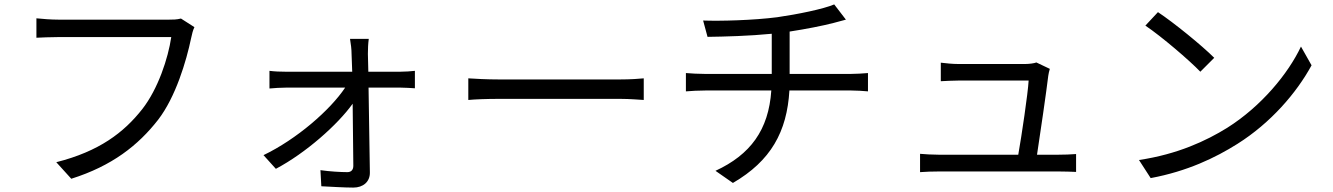

<svg xmlns="http://www.w3.org/2000/svg" viewBox="-20 -788 6040 870"><path d="M861 -665 800 -704C781 -699 762 -699 747 -699C701 -699 302 -699 245 -699C212 -699 173 -702 145 -705V-617C171 -618 205 -620 245 -620C302 -620 698 -620 756 -620C742 -524 696 -385 625 -294C541 -187 429 -102 235 -53L303 22C487 -36 606 -129 697 -246C776 -349 824 -510 846 -615C850 -634 854 -651 861 -665Z M1174 -85 1230 -23C1366 -95 1510 -223 1578 -318L1581 -37C1581 -19 1572 -8 1554 -8C1524 -8 1472 -11 1432 -17L1436 56C1476 58 1541 62 1581 62C1625 62 1657 36 1656 -7L1650 -391H1795C1814 -391 1843 -389 1860 -388V-467C1846 -465 1813 -463 1793 -463H1649L1647 -544C1647 -567 1648 -590 1651 -612H1566C1570 -589 1573 -564 1573 -544L1576 -463H1275C1251 -463 1224 -464 1201 -467V-387C1225 -389 1250 -391 1277 -391H1544C1476 -289 1324 -157 1174 -85Z M2102 -433V-335C2133 -338 2186 -340 2241 -340C2316 -340 2715 -340 2790 -340C2835 -340 2877 -336 2897 -335V-433C2875 -431 2839 -428 2789 -428C2715 -428 2315 -428 2241 -428C2185 -428 2132 -431 2102 -433Z M3088 -457V-374C3112 -376 3146 -378 3178 -378H3475C3463 -199 3380 -87 3222 -14L3301 41C3473 -59 3546 -191 3557 -378H3836C3861 -378 3891 -376 3913 -374V-457C3892 -455 3856 -453 3834 -453H3558V-645C3630 -656 3707 -671 3757 -684C3771 -688 3791 -693 3813 -699L3760 -768C3711 -747 3593 -723 3502 -710C3394 -696 3242 -692 3166 -695L3186 -621C3263 -622 3376 -625 3477 -635V-453H3176C3146 -453 3111 -455 3088 -457Z M4149 -91V-8C4178 -10 4201 -11 4232 -11C4281 -11 4723 -11 4780 -11C4801 -11 4838 -10 4856 -9V-90C4835 -88 4799 -87 4777 -87H4679C4693 -178 4722 -377 4730 -445C4731 -453 4734 -466 4737 -476L4676 -505C4667 -501 4642 -498 4626 -498C4571 -498 4361 -498 4322 -498C4297 -498 4267 -501 4243 -504V-420C4268 -421 4294 -423 4323 -423C4351 -423 4579 -423 4641 -423C4638 -366 4609 -171 4594 -87H4232C4202 -87 4173 -89 4149 -91Z M5227 -733 5170 -672C5244 -622 5369 -515 5419 -463L5482 -526C5426 -582 5298 -686 5227 -733ZM5141 -63 5194 19C5360 -12 5487 -73 5587 -136C5738 -231 5855 -367 5923 -492L5875 -577C5817 -454 5695 -306 5541 -209C5446 -150 5316 -89 5141 -63Z"/></svg>

Font: Noto Sans CJK JP
Style: Regular
Weight: 400
Designer: Ryoko NISHIZUKA 西塚涼子 (kana, bopomofo & ideographs); Paul D. Hunt (Latin, Greek & Cyrillic); Sandoll Communications 산돌커뮤니
Foundry: Adobe
Version: Version 2.004;hotconv 1.0.118;makeotfexe 2.5.65603